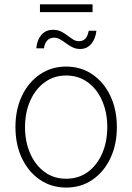

<svg xmlns="http://www.w3.org/2000/svg" viewBox="-20 -849 606 880"><path d="M283.2 10.7Q215.8 10.7 163.1 -25.1Q110.4 -61 80.6 -123.5Q50.8 -186 50.8 -266.6Q50.8 -347.2 80.6 -409.7Q110.4 -472.2 163.1 -508.1Q215.8 -543.9 283.2 -543.9Q351.1 -543.9 403.6 -508.1Q456.1 -472.2 485.8 -409.4Q515.6 -346.7 515.6 -266.6Q515.6 -186 485.8 -123.5Q456.1 -61 403.8 -25.1Q351.6 10.7 283.2 10.7ZM283.2 -29.8Q340.3 -29.8 382.6 -60.8Q424.8 -91.8 448.2 -145.5Q471.7 -199.2 471.7 -266.6Q471.7 -333.5 448.2 -387.2Q424.8 -440.9 382.3 -471.9Q339.8 -502.9 283.2 -502.9Q227.1 -502.9 184.6 -471.7Q142.1 -440.4 118.4 -387Q94.7 -333.5 94.7 -266.6Q94.7 -199.2 118.4 -145.5Q142.1 -91.8 184.3 -60.8Q226.6 -29.8 283.2 -29.8ZM347.2 -624.5Q327.6 -624.5 311.8 -632.6Q295.9 -640.6 282.5 -650.6Q269 -660.6 255.9 -668.5Q242.7 -676.3 228 -676.3Q208 -676.3 195.8 -662.6Q183.6 -648.9 181.6 -627.4H146.5Q148.9 -664.1 168.9 -688.2Q189 -712.4 222.7 -712.4Q244.6 -712.4 260.5 -704.3Q276.4 -696.3 289.6 -686Q302.7 -675.8 315.2 -668Q327.6 -660.2 341.8 -660.2Q359.9 -660.2 370.8 -671.4Q381.8 -682.6 386.7 -708H421.9Q417.5 -669.9 397.7 -647.2Q377.9 -624.5 347.2 -624.5ZM404.3 -829.1V-793.5H163.1V-829.1Z"/></svg>

Font: Inter 20pt ExtraLight
Style: Regular
Weight: 250
Version: Version 4.001;git-66647c0bb